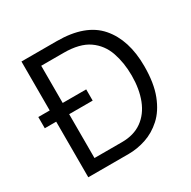

<svg xmlns="http://www.w3.org/2000/svg" viewBox="-149 -804 942 948"><g transform="rotate(-30 322.0 -330.0)"><path d="M91 0V-317H26V-381H91V-660H292Q455 -660 530 -573.5Q605 -487 605 -337Q605 -240 579.5 -174.5Q554 -109 512 -71Q470 -33 420.5 -16.5Q371 0 322 0ZM299 -317H165V-67H322Q390 -67 436 -100Q482 -133 505 -192Q528 -251 528 -328Q528 -401 507 -461.5Q486 -522 435 -557.5Q384 -593 293 -593H165V-381H299Z"/></g></svg>

Font: Bricolage Grotesque 96pt Light
Style: Regular
Weight: 300
Designer: Mathieu Triay
Foundry: Atelier Triay
Version: Version 1.001; ttfautohint (v1.8.4.7-5d5b);gftools[0.9.33.de